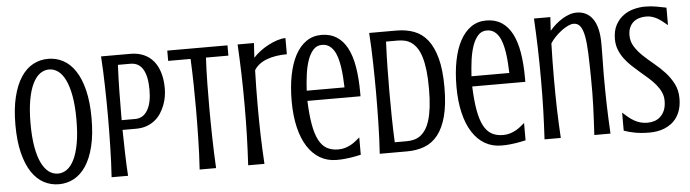

<svg xmlns="http://www.w3.org/2000/svg" viewBox="-45 -866 3819 1062"><g transform="rotate(-5 1864.5 -335.0)"><path d="M456.1 -335Q456.1 -244.6 439.9 -179Q423.8 -113.3 395.3 -70.6Q366.7 -27.8 328.1 -7.3Q289.6 13.2 245.1 13.2Q200.2 13.2 161.6 -7.3Q123 -27.8 94.5 -70.6Q65.9 -113.3 49.6 -179Q33.2 -244.6 33.2 -335Q33.2 -424.8 49.6 -490.5Q65.9 -556.2 94.5 -599.1Q123 -642.1 161.6 -662.6Q200.2 -683.1 245.1 -683.1Q289.6 -683.1 328.1 -662.6Q366.7 -642.1 395.3 -599.1Q423.8 -556.2 439.9 -490.5Q456.1 -424.8 456.1 -335ZM372.1 -335Q372.1 -410.2 362.3 -464.8Q352.5 -519.5 335.4 -554.9Q318.4 -590.3 295.2 -607.2Q272 -624 245.1 -624Q217.8 -624 194.6 -607.2Q171.4 -590.3 154.1 -554.9Q136.7 -519.5 127 -464.8Q117.2 -410.2 117.2 -335Q117.2 -259.3 127 -204.6Q136.7 -149.9 154.1 -114.7Q171.4 -79.6 194.6 -62.7Q217.8 -45.9 245.1 -45.9Q272 -45.9 295.2 -62.7Q318.4 -79.6 335.4 -114.7Q352.5 -149.9 362.3 -204.6Q372.1 -259.3 372.1 -335Z M701.2 -670.9Q742.2 -670.9 774.4 -657Q806.6 -643.1 828.9 -616.2Q851.1 -589.4 862.5 -550.8Q874 -512.2 874 -463.4Q874 -442.4 870.1 -418.7Q866.2 -395 857.4 -372.1Q848.6 -349.1 835 -327.9Q821.3 -306.6 801.5 -290.5Q781.7 -274.4 755.6 -264.9Q729.5 -255.4 696.3 -255.4H621.1Q622.1 -192.9 623.8 -127.7Q625.5 -62.5 629.4 0H538.1Q541 -41.5 542.7 -85.2Q544.4 -128.9 545.4 -172.1Q546.4 -215.3 546.9 -256.8Q547.4 -298.3 547.4 -335.9Q547.4 -373.5 546.9 -415Q546.4 -456.5 545.4 -499.5Q544.4 -542.5 542.7 -585.9Q541 -629.4 538.1 -670.9ZM627 -616.2Q623.5 -543.9 622.3 -471.7Q621.1 -399.4 621.1 -335.9V-309.6H696.3Q740.2 -309.6 764.6 -349.9Q789.1 -390.1 789.1 -463.4Q789.1 -538.1 766.1 -577.1Q743.2 -616.2 696.3 -616.2Z M905.8 -670.9H1240.2V-613.8H1115.7Q1111.8 -542 1110.8 -470.2Q1109.9 -398.4 1109.9 -335.9Q1109.9 -298.3 1110.4 -256.8Q1110.8 -215.3 1111.8 -172.1Q1112.8 -128.9 1114.3 -85.2Q1115.7 -41.5 1118.2 0H1026.9Q1029.8 -41.5 1031.5 -85.2Q1033.2 -128.9 1034.2 -172.1Q1035.2 -215.3 1035.6 -256.8Q1036.1 -298.3 1036.1 -335.9Q1036.1 -398.4 1034.9 -470.2Q1033.7 -542 1030.3 -613.8H905.8Z M1563 -593.3Q1498.5 -593.3 1450.7 -575.2Q1402.8 -557.1 1380.4 -520.5Q1377.4 -425.8 1377.4 -329.6Q1377.4 -284.2 1377.9 -243.2Q1378.4 -202.1 1379.4 -162.6Q1380.4 -123 1382.3 -83.3Q1384.3 -43.5 1386.7 0H1296.4Q1298.8 -43.5 1300.5 -83.3Q1302.2 -123 1303.5 -162.6Q1304.7 -202.1 1305.2 -243.2Q1305.7 -284.2 1305.7 -329.6Q1305.7 -375 1305.2 -417.7Q1304.7 -460.4 1303.5 -502.2Q1302.2 -543.9 1300.5 -585.7Q1298.8 -627.4 1296.4 -670.9H1387.2Q1385.7 -647.9 1384.5 -629.9Q1383.3 -611.8 1382.3 -589.4Q1397.9 -607.4 1420.7 -624.5Q1443.4 -641.6 1468.3 -654.5Q1493.2 -667.5 1518.1 -675.3Q1543 -683.1 1563 -683.1Z M1800.8 -43.9Q1822.3 -43.9 1839.6 -49.3Q1856.9 -54.7 1871.6 -62.7Q1886.2 -70.8 1898.4 -80.8Q1910.6 -90.8 1921.9 -100.1V-3.9Q1909.2 -1.5 1896.2 1.5Q1883.3 4.4 1867.4 6.8Q1851.6 9.3 1832 11.2Q1812.5 13.2 1787.1 13.2Q1735.8 13.2 1695.1 -10.5Q1654.3 -34.2 1625.7 -78.9Q1597.2 -123.5 1582 -187.7Q1566.9 -252 1566.9 -333Q1566.9 -411.1 1579.6 -475.8Q1592.3 -540.5 1616.9 -586.4Q1641.6 -632.3 1678 -657.7Q1714.4 -683.1 1762.2 -683.1Q1811.5 -683.1 1846.9 -660.4Q1882.3 -637.7 1905 -594.5Q1927.7 -551.3 1938.2 -488.3Q1948.7 -425.3 1948.7 -344.2V-326.2H1653.8Q1656.7 -248.5 1666.3 -194.8Q1675.8 -141.1 1693.4 -107.4Q1710.9 -73.7 1737.5 -58.8Q1764.2 -43.9 1800.8 -43.9ZM1864.7 -382.8Q1863.8 -411.1 1861.8 -440.4Q1859.9 -469.7 1855.7 -497.1Q1851.6 -524.4 1844.5 -548.3Q1837.4 -572.3 1826.2 -589.8Q1814.9 -607.4 1798.8 -617.7Q1782.7 -627.9 1760.7 -627.9Q1731.4 -627.9 1712.2 -606.4Q1692.9 -585 1680.9 -550.3Q1668.9 -515.6 1663.1 -471.7Q1657.2 -427.7 1654.8 -382.8Z M2179.7 -670.9Q2231.9 -670.9 2275.4 -654.8Q2318.8 -638.7 2349.9 -599.9Q2380.9 -561 2398.2 -496.6Q2415.5 -432.1 2415.5 -335.9Q2415.5 -239.3 2398.2 -174.6Q2380.9 -109.9 2349.6 -71Q2318.4 -32.2 2274.9 -16.1Q2231.4 0 2178.7 0H2026.9Q2029.8 -41.5 2031.5 -85.2Q2033.2 -128.9 2034.2 -172.1Q2035.2 -215.3 2035.6 -256.8Q2036.1 -298.3 2036.1 -335.9Q2036.1 -373.5 2035.6 -415Q2035.2 -456.5 2034.2 -499.5Q2033.2 -542.5 2031.5 -585.9Q2029.8 -629.4 2026.9 -670.9ZM2115.7 -615.2Q2112.3 -543 2111.1 -470.9Q2109.9 -398.9 2109.9 -335.9Q2109.9 -272.9 2110.8 -200.4Q2111.8 -127.9 2115.2 -56.2H2180.7Q2201.7 -56.2 2220.9 -60.8Q2240.2 -65.4 2256.6 -77.1Q2272.9 -88.9 2286.6 -109.1Q2300.3 -129.4 2309.8 -160.4Q2319.3 -191.4 2324.5 -234.6Q2329.6 -277.8 2329.6 -335.9Q2329.6 -394 2324.5 -437.3Q2319.3 -480.5 2309.8 -511.5Q2300.3 -542.5 2286.6 -562.5Q2272.9 -582.5 2256.6 -594.2Q2240.2 -606 2220.9 -610.6Q2201.7 -615.2 2180.7 -615.2Z M2715.8 -43.9Q2737.3 -43.9 2754.6 -49.3Q2772 -54.7 2786.6 -62.7Q2801.3 -70.8 2813.5 -80.8Q2825.7 -90.8 2836.9 -100.1V-3.9Q2824.2 -1.5 2811.3 1.5Q2798.3 4.4 2782.5 6.8Q2766.6 9.3 2747.1 11.2Q2727.5 13.2 2702.1 13.2Q2650.9 13.2 2610.1 -10.5Q2569.3 -34.2 2540.8 -78.9Q2512.2 -123.5 2497.1 -187.7Q2481.9 -252 2481.9 -333Q2481.9 -411.1 2494.6 -475.8Q2507.3 -540.5 2532 -586.4Q2556.6 -632.3 2593 -657.7Q2629.4 -683.1 2677.2 -683.1Q2726.6 -683.1 2762 -660.4Q2797.4 -637.7 2820.1 -594.5Q2842.8 -551.3 2853.3 -488.3Q2863.8 -425.3 2863.8 -344.2V-326.2H2568.8Q2571.8 -248.5 2581.3 -194.8Q2590.8 -141.1 2608.4 -107.4Q2626 -73.7 2652.6 -58.8Q2679.2 -43.9 2715.8 -43.9ZM2779.8 -382.8Q2778.8 -411.1 2776.9 -440.4Q2774.9 -469.7 2770.8 -497.1Q2766.6 -524.4 2759.5 -548.3Q2752.4 -572.3 2741.2 -589.8Q2730 -607.4 2713.9 -617.7Q2697.8 -627.9 2675.8 -627.9Q2646.5 -627.9 2627.2 -606.4Q2607.9 -585 2595.9 -550.3Q2584 -515.6 2578.1 -471.7Q2572.3 -427.7 2569.8 -382.8Z M3227.5 -321.3Q3226.6 -397.5 3224.4 -454.3Q3222.2 -511.2 3215.1 -548.6Q3208 -585.9 3194.3 -604.5Q3180.7 -623 3156.7 -623Q3144 -623 3126.2 -614.7Q3108.4 -606.4 3089.8 -592.5Q3071.3 -578.6 3054.2 -561Q3037.1 -543.5 3025.9 -525.4Q3022.9 -428.7 3022.9 -329.6Q3022.9 -284.2 3023.4 -243.2Q3023.9 -202.1 3024.9 -162.6Q3025.9 -123 3027.8 -83.3Q3029.8 -43.5 3032.2 0H2941.9Q2944.3 -43.5 2946 -83.3Q2947.8 -123 2949 -162.6Q2950.2 -202.1 2950.7 -243.2Q2951.2 -284.2 2951.2 -329.6Q2951.2 -375 2950.7 -417.7Q2950.2 -460.4 2949 -502.2Q2947.8 -543.9 2946 -585.7Q2944.3 -627.4 2941.9 -670.9H3032.7L3028.3 -595.2Q3043 -612.8 3061 -628.7Q3079.1 -644.5 3098.6 -656.7Q3118.2 -668.9 3138.7 -676Q3159.2 -683.1 3179.2 -683.1Q3237.3 -683.1 3269.3 -637Q3301.3 -590.8 3301.3 -499.5Q3301.3 -477.1 3301 -451.4Q3300.8 -425.8 3300.3 -401.1Q3299.8 -376.5 3299.6 -355.5Q3299.3 -334.5 3299.3 -321.3Q3299.3 -275.9 3299.8 -236.3Q3300.3 -196.8 3301.3 -158.7Q3302.2 -120.6 3304 -82Q3305.7 -43.5 3308.1 0H3218.3Q3220.7 -43.5 3222.7 -82Q3224.6 -120.6 3226.1 -158.7Q3227.5 -196.8 3227.8 -236.3Q3228 -275.9 3227.5 -321.3Z M3518.1 -42Q3537.6 -42 3556.4 -48.1Q3575.2 -54.2 3589.8 -67.9Q3604.5 -81.5 3613.3 -102.8Q3622.1 -124 3622.1 -154.8Q3622.1 -181.2 3611.6 -203.6Q3601.1 -226.1 3584 -246.6Q3566.9 -267.1 3544.9 -286.4Q3522.9 -305.7 3500 -325.2Q3477.1 -344.7 3455.1 -365.5Q3433.1 -386.2 3416 -409.4Q3398.9 -432.6 3388.4 -459.5Q3377.9 -486.3 3377.9 -518.1Q3377.9 -564.5 3395 -596.2Q3412.1 -627.9 3438.5 -647.2Q3464.8 -666.5 3496.8 -674.8Q3528.8 -683.1 3559.1 -683.1Q3590.8 -683.1 3620.4 -678Q3649.9 -672.9 3677.2 -667V-569.8Q3661.6 -583 3647.7 -593.8Q3633.8 -604.5 3619.9 -612.1Q3606 -619.6 3591.3 -623.8Q3576.7 -627.9 3560.1 -627.9Q3539.6 -627.9 3521.2 -622.3Q3502.9 -616.7 3489.5 -605Q3476.1 -593.3 3468 -575.2Q3460 -557.1 3460 -532.2Q3460 -497.6 3478 -469Q3496.1 -440.4 3523.4 -414.6Q3550.8 -388.7 3582.5 -362.8Q3614.3 -336.9 3641.6 -307.1Q3668.9 -277.3 3687 -241.9Q3705.1 -206.5 3705.1 -161.1Q3705.1 -127 3697.3 -100.8Q3689.5 -74.7 3676 -55.4Q3662.6 -36.1 3645 -22.9Q3627.4 -9.8 3607.4 -1.7Q3587.4 6.3 3566.2 9.8Q3544.9 13.2 3524.9 13.2Q3501 13.2 3481 11.5Q3460.9 9.8 3443.6 6.6Q3426.3 3.4 3411.4 -0.7Q3396.5 -4.9 3382.3 -9.8V-109.9Q3397.5 -95.7 3412.6 -83.3Q3427.7 -70.8 3444.1 -61.5Q3460.4 -52.2 3478.5 -47.1Q3496.6 -42 3518.1 -42Z"/></g></svg>

Font: Crushed
Style: Regular
Weight: 400
Width: 3
Designer: Astigmatic (AOETI)
Foundry: Astigmatic (AOETI)
Version: Version 001.000